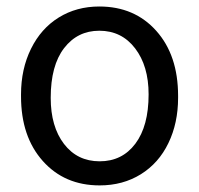

<svg xmlns="http://www.w3.org/2000/svg" viewBox="-20 -558 610 588"><path d="M44.4 -269Q44.4 -346.7 75 -408.7Q105.5 -470.7 159.9 -504.4Q214.4 -538.1 284.2 -538.1Q392.1 -538.1 458.7 -463.4Q525.4 -388.7 525.4 -264.6V-258.3Q525.4 -181.2 495.8 -119.9Q466.3 -58.6 411.4 -24.4Q356.4 9.8 285.2 9.8Q177.7 9.8 111.1 -64.9Q44.4 -139.6 44.4 -262.7ZM135.3 -258.3Q135.3 -170.4 176 -117.2Q216.8 -64 285.2 -64Q354 -64 394.5 -117.9Q435.1 -171.9 435.1 -269Q435.1 -356 393.8 -409.9Q352.5 -463.9 284.2 -463.9Q217.3 -463.9 176.3 -410.6Q135.3 -357.4 135.3 -258.3Z"/></svg>

Font: APIMedia Roboto
Style: Regular
Weight: 400
Designer: Google
Version: Version 2.137; 2017